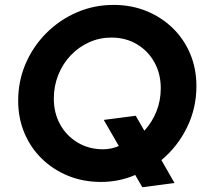

<svg xmlns="http://www.w3.org/2000/svg" viewBox="-20 -731 837 783"><path d="M391.7 11Q319.6 11 258.1 -14Q196.7 -39 150.8 -83.6Q104.8 -128.3 79.5 -188.8Q54.1 -249.3 54.1 -320Q54.1 -400.7 84.5 -471.2Q114.8 -541.7 168.6 -595.7Q222.4 -649.7 292.9 -680.4Q363.3 -711 443.4 -711Q515.6 -711 577 -686Q638.4 -661 684.4 -616.4Q730.3 -571.7 755.7 -511.4Q781 -451 781 -380Q781 -289.3 742.3 -210.8Q703.6 -132.3 638.2 -78L691.7 15.3L560.4 32.5L531.4 -17.5Q499.9 -3.6 464.4 3.7Q428.8 11 391.7 11ZM401 -122.2Q417.8 -122.2 434.2 -125.8Q450.5 -129.4 464.6 -135.5L403.2 -242L533.6 -258.9L568.7 -197.9Q599.9 -231.9 617.8 -276.1Q635.6 -320.3 635.6 -371Q635.6 -430.3 609.6 -477Q583.7 -523.8 538 -550.8Q492.4 -577.8 434.1 -577.8Q386 -577.8 343.3 -558.5Q300.6 -539.2 268.2 -505Q235.8 -470.8 217.7 -425.6Q199.5 -380.4 199.5 -329Q199.5 -269.7 225.5 -223.1Q251.5 -176.5 297.1 -149.4Q342.7 -122.2 401 -122.2Z"/></svg>

Font: Red Hat Display
Style: Italic
Weight: 300
Italic angle: -12°
Designer: Pentagram, MCKL
Foundry: Pentagram, MCKL
Version: Version 1.023